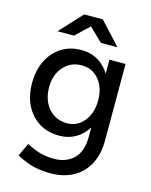

<svg xmlns="http://www.w3.org/2000/svg" viewBox="-134 -797 859 1095"><g transform="rotate(15 295.5 -249.5)"><path d="M264 -7Q196 -7 145.5 -38.5Q95 -70 66.5 -126Q38 -182 38 -257Q38 -333 66.5 -390.5Q95 -448 145.5 -480Q196 -512 264 -512Q318 -512 360.5 -487Q403 -462 430 -417V-500H525V-50Q525 36 492.5 94.5Q460 153 403.5 183Q347 213 273 213Q197 213 144.5 194Q92 175 71 161L107 84Q126 96 169.5 112Q213 128 271 128Q340 128 385 86Q430 44 430 -48V-100Q403 -56 360.5 -31.5Q318 -7 264 -7ZM288 -87Q350 -87 389 -135.5Q428 -184 428 -259Q428 -333 389 -380.5Q350 -428 287 -428Q221 -428 179.5 -380.5Q138 -333 138 -259Q138 -209 157 -170Q176 -131 210 -109Q244 -87 288 -87ZM102 -580 224 -712H334L456 -580H358L279 -656L199 -580Z"/></g></svg>

Font: Figtree Medium
Style: Regular
Weight: 500
Designer: Erik Kennedy
Foundry: Erik Kennedy
Version: Version 2.001; ttfautohint (v1.8.4.7-5d5b);gftools[0.9.27]